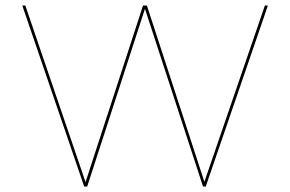

<svg xmlns="http://www.w3.org/2000/svg" viewBox="-20 -678 1055 698"><path d="M954 -658 728 0H718L507 -646L297 0H286L61 -658H72L291 -16L500 -658H514L723 -17L943 -658Z"/></svg>

Font: Ysabeau Infant Hairline
Style: Regular
Weight: 100
Designer: Christian Thalmann (Catharsis Fonts)
Version: Version 0.003